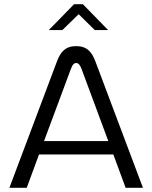

<svg xmlns="http://www.w3.org/2000/svg" viewBox="-20 -900 730 920"><path d="M253 -606 25 0H108L167 -160H523L582 0H665L437 -606C420 -651 397 -679 345 -679C293 -679 270 -651 253 -606ZM191 -224 319 -568C328 -592 336 -598 345 -598C355 -598 363 -591 371 -569L499 -224ZM214 -756H279L357 -832L434 -756H498L377 -880H335Z"/></svg>

Font: LT Wave Alt Light
Style: Regular
Weight: 300
Designer: Daniel Lyons
Version: Version 2.5 (Glyphs App)